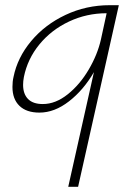

<svg xmlns="http://www.w3.org/2000/svg" viewBox="-20 -430 516 740"><path d="M438 -410 281 290H243L342 -152Q302 -83 246 -39.5Q190 4 132 4Q82 4 55 -22Q28 -48 28 -95Q28 -116 32 -133Q47 -208 100 -271.5Q153 -335 232.5 -372.5Q312 -410 403 -410ZM369 -278 391 -379Q314 -379 246 -347Q178 -315 132 -259Q86 -203 72 -133Q69 -117 69 -103Q69 -68 88 -48.5Q107 -29 145 -29Q194 -29 241 -66.5Q288 -104 322 -162Q356 -220 369 -278Z"/></svg>

Font: Ysabeau Light
Style: Italic
Weight: 300
Italic angle: -12°
Designer: Christian Thalmann (Catharsis Fonts)
Version: Version 0.003